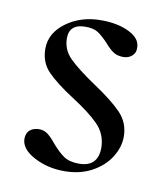

<svg xmlns="http://www.w3.org/2000/svg" viewBox="-56 -444 438 504"><g transform="rotate(10 163.0 -192.5)"><path d="M30 -54Q30 -70 39.5 -78Q49 -86 64 -86Q77 -86 87 -78.5Q97 -71 109 -56Q127 -35 142 -25Q157 -15 182 -15Q233 -15 233 -67Q232 -103 208 -127.5Q184 -152 137 -182Q89 -213 66 -237Q43 -261 43 -297Q43 -339 82 -367.5Q121 -396 175 -396Q219 -396 249.5 -381Q280 -366 280 -342Q281 -328 271.5 -319.5Q262 -311 248 -311Q232 -311 221.5 -318Q211 -325 199 -339Q183 -356 171 -364Q159 -372 137 -372Q94 -372 94 -334Q94 -303 117 -280.5Q140 -258 186 -227Q236 -194 261 -168Q286 -142 286 -105Q286 -77 269 -50Q252 -23 220.5 -6Q189 11 147 11Q103 11 67 -8Q31 -27 30 -54Z"/></g></svg>

Font: Cormorant Upright Medium
Style: Regular
Weight: 500
Designer: Christian Thalmann (Catharsis Fonts)
Foundry: Catharsis Fonts
Version: Version 3.302